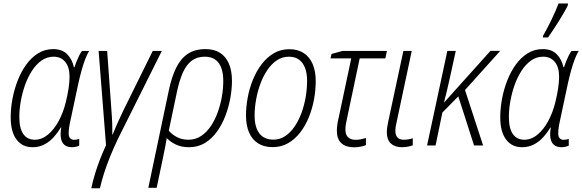

<svg xmlns="http://www.w3.org/2000/svg" viewBox="-20 -816 3266 1077"><path d="M162.1 9.8Q105 9.8 72.5 -33.7Q40 -77.1 40 -158.2Q40 -208.5 50 -262Q60.1 -315.4 79.6 -365.2Q99.1 -415 127.9 -454.6Q156.7 -494.1 194.3 -517.3Q231.9 -540.5 278.3 -540.5Q329.1 -540.5 357.4 -511.2Q385.7 -481.9 394.5 -438.5H397.5Q401.9 -452.6 408.7 -469.7Q415.5 -486.8 423.6 -503.2Q431.6 -519.5 439.9 -530.3H480Q468.3 -510.7 457.8 -483.4Q447.3 -456.1 437.7 -421.6Q428.2 -387.2 418.9 -345.7L376 -144Q370.6 -120.6 367.9 -102.1Q365.2 -83.5 365.2 -68.4Q365.2 -49.3 373.5 -40.5Q381.8 -31.7 395 -31.7Q402.8 -31.7 410.2 -33Q417.5 -34.2 424.3 -36.6V0.5Q418 4.4 406.5 7.1Q395 9.8 384.3 9.8Q356.9 9.8 341.6 -3.2Q326.2 -16.1 321.8 -40.8Q317.4 -65.4 323.7 -100.6H321.3Q304.2 -72.3 281.5 -46.9Q258.8 -21.5 229.2 -5.9Q199.7 9.8 162.1 9.8ZM174.8 -32.2Q214.8 -32.2 249.5 -61.3Q284.2 -90.3 309.6 -137.9Q335 -185.5 348.6 -241.2Q358.9 -282.2 364.5 -319.3Q370.1 -356.4 370.1 -385.3Q370.1 -439.5 345.9 -468.8Q321.8 -498 280.8 -498Q243.7 -498 213.1 -476.6Q182.6 -455.1 159.2 -418.7Q135.7 -382.3 120.1 -337.9Q104.5 -293.5 96.4 -247.3Q88.4 -201.2 88.4 -160.2Q88.4 -95.7 110.8 -64Q133.3 -32.2 174.8 -32.2Z M492.2 240.2Q500.5 199.7 513.2 158.2Q525.9 116.7 541.7 76.2Q557.6 35.6 574.7 -1.5L533.2 -530.3H581.1L606 -184.1Q606.9 -169.9 607.9 -154.5Q608.9 -139.2 609.4 -123.5Q609.9 -107.9 609.9 -92Q609.9 -76.2 609.9 -61.5H612.3Q625.5 -95.2 641.1 -129.9Q656.7 -164.6 673.8 -200.2L836.9 -530.3H887.7L641.1 -36.1Q616.2 16.1 596.7 64.7Q577.1 113.3 563.2 157.2Q549.3 201.2 540.5 240.2Z M812 237.3 927.2 -310.1Q942.9 -384.3 968 -435.5Q993.2 -486.8 1033 -513.7Q1072.8 -540.5 1133.3 -540.5Q1181.2 -540.5 1213.9 -519.8Q1246.6 -499 1263.9 -459.2Q1281.2 -419.4 1281.2 -361.3Q1281.2 -317.4 1272.2 -267.1Q1263.2 -216.8 1244.9 -168Q1226.6 -119.1 1198 -78.9Q1169.4 -38.6 1130.4 -14.4Q1091.3 9.8 1040.5 9.8Q997.6 9.8 966.6 -5.1Q935.5 -20 915.5 -41.5Q911.6 -17.6 907.2 4.6Q902.8 26.9 897.9 51.3L858.9 237.3ZM1037.1 -32.2Q1076.7 -32.2 1108.2 -53.2Q1139.6 -74.2 1163.1 -109.4Q1186.5 -144.5 1201.9 -187.7Q1217.3 -231 1224.9 -275.9Q1232.4 -320.8 1232.4 -360.8Q1232.4 -427.7 1206.5 -462.9Q1180.7 -498 1128.4 -498Q1085 -498 1054.9 -475.1Q1024.9 -452.1 1005.1 -407.5Q985.4 -362.8 971.7 -296.9L926.8 -83Q944.3 -61.5 972.7 -46.9Q1001 -32.2 1037.1 -32.2Z M1509.8 9.3Q1461.4 9.3 1428 -11.7Q1394.5 -32.7 1377.2 -72.5Q1359.9 -112.3 1359.9 -168.5Q1359.9 -216.8 1369.4 -268.3Q1378.9 -319.8 1398.4 -368.2Q1418 -416.5 1447.3 -455.3Q1476.6 -494.1 1515.6 -517.1Q1554.7 -540 1602.5 -540Q1650.4 -540 1683.3 -518.6Q1716.3 -497.1 1733.6 -457.3Q1751 -417.5 1751 -361.3Q1751 -311 1741.5 -258.8Q1731.9 -206.5 1712.4 -158.4Q1692.9 -110.4 1663.8 -72.8Q1634.8 -35.2 1596.2 -12.9Q1557.6 9.3 1509.8 9.3ZM1514.2 -32.7Q1549.8 -32.7 1579.3 -52.2Q1608.9 -71.8 1631.8 -105.2Q1654.8 -138.7 1670.7 -181.4Q1686.5 -224.1 1694.6 -271Q1702.6 -317.9 1702.6 -363.8Q1702.6 -403.8 1691.4 -434.1Q1680.2 -464.4 1657.7 -481.2Q1635.3 -498 1600.1 -498Q1563.5 -498 1533.4 -478Q1503.4 -458 1480 -423.6Q1456.5 -389.2 1440.7 -346.2Q1424.8 -303.2 1416.5 -257.1Q1408.2 -210.9 1408.2 -167.5Q1408.2 -103 1434.8 -67.9Q1461.4 -32.7 1514.2 -32.7Z M1966.3 10.3Q1920.4 10.3 1895 -12.7Q1869.6 -35.6 1869.6 -82.5Q1869.6 -97.2 1872.1 -116.5Q1874.5 -135.7 1880.4 -158.7L1950.2 -488.3H1834L1839.4 -513.2L1901.4 -530.3H2150.4L2141.6 -488.3H1997.6L1927.2 -154.3Q1922.4 -134.8 1919.9 -119.1Q1917.5 -103.5 1917.5 -89.4Q1917.5 -61 1932.1 -46.4Q1946.8 -31.7 1975.6 -31.7Q1990.2 -31.7 2004.6 -34.7Q2019 -37.6 2032.7 -42V-2Q2020 3.4 2002.2 6.8Q1984.4 10.3 1966.3 10.3Z M2235.8 9.8Q2195.3 9.8 2172.6 -11.2Q2149.9 -32.2 2149.9 -75.2Q2149.9 -87.4 2152.1 -102.5Q2154.3 -117.7 2158.2 -136.2L2242.7 -530.3H2289.6L2205.6 -134.8Q2201.7 -119.6 2199.7 -106.4Q2197.8 -93.3 2197.8 -82Q2197.8 -57.6 2209.5 -44.9Q2221.2 -32.2 2245.1 -32.2Q2258.3 -32.2 2271 -34.4Q2283.7 -36.6 2295.4 -40.5V-1Q2284.7 3.4 2268.1 6.6Q2251.5 9.8 2235.8 9.8Z M2375.5 0 2489.3 -530.3H2536.6L2503.9 -381.3Q2496.1 -345.2 2487.5 -309.3Q2479 -273.4 2470.7 -242.2H2472.2L2731.4 -530.8H2786.1L2588.4 -311L2689.9 0H2639.2L2550.8 -275.4L2461.4 -184.6L2423.3 0Z M2908.2 9.8Q2851.1 9.8 2818.6 -33.7Q2786.1 -77.1 2786.1 -158.2Q2786.1 -208.5 2796.1 -262Q2806.2 -315.4 2825.7 -365.2Q2845.2 -415 2874 -454.6Q2902.8 -494.1 2940.4 -517.3Q2978 -540.5 3024.4 -540.5Q3075.2 -540.5 3103.5 -511.2Q3131.8 -481.9 3140.6 -438.5H3143.6Q3147.9 -452.6 3154.8 -469.7Q3161.6 -486.8 3169.7 -503.2Q3177.7 -519.5 3186 -530.3H3226.1Q3214.4 -510.7 3203.9 -483.4Q3193.4 -456.1 3183.8 -421.6Q3174.3 -387.2 3165 -345.7L3122.1 -144Q3116.7 -120.6 3114 -102.1Q3111.3 -83.5 3111.3 -68.4Q3111.3 -49.3 3119.6 -40.5Q3127.9 -31.7 3141.1 -31.7Q3148.9 -31.7 3156.2 -33Q3163.6 -34.2 3170.4 -36.6V0.5Q3164.1 4.4 3152.6 7.1Q3141.1 9.8 3130.4 9.8Q3103 9.8 3087.6 -3.2Q3072.3 -16.1 3067.9 -40.8Q3063.5 -65.4 3069.8 -100.6H3067.4Q3050.3 -72.3 3027.6 -46.9Q3004.9 -21.5 2975.3 -5.9Q2945.8 9.8 2908.2 9.8ZM2920.9 -32.2Q2960.9 -32.2 2995.6 -61.3Q3030.3 -90.3 3055.7 -137.9Q3081.1 -185.5 3094.7 -241.2Q3105 -282.2 3110.6 -319.3Q3116.2 -356.4 3116.2 -385.3Q3116.2 -439.5 3092 -468.8Q3067.9 -498 3026.9 -498Q2989.7 -498 2959.2 -476.6Q2928.7 -455.1 2905.3 -418.7Q2881.8 -382.3 2866.2 -337.9Q2850.6 -293.5 2842.5 -247.3Q2834.5 -201.2 2834.5 -160.2Q2834.5 -95.7 2856.9 -64Q2879.4 -32.2 2920.9 -32.2ZM3025.4 -606 3026.4 -615.7Q3036.6 -633.3 3048.6 -656Q3060.5 -678.7 3072.8 -703.9Q3085 -729 3095.5 -753.2Q3106 -777.3 3113.3 -796.4H3166L3165 -785.6Q3157.7 -770 3144 -746.3Q3130.4 -722.7 3113.8 -696Q3097.2 -669.4 3081.3 -645.8Q3065.4 -622.1 3054.2 -606Z"/></svg>

Font: Open Sans SemiCondensed Light
Style: Italic
Weight: 300
Width: 4
Italic angle: -12°
Designer: Monotype Design Team
Foundry: Monotype Imaging Inc.
Version: Version 3.000